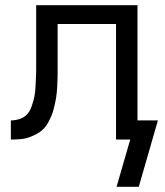

<svg xmlns="http://www.w3.org/2000/svg" viewBox="-20 -540 640 743"><path d="M431 183 484 0H429V-447H203V-278Q203 -266 203 -254.5Q203 -243 202.5 -231.5Q202 -220 201.5 -208Q201 -196 200 -184.5Q199 -173 197 -161Q195 -149 192.5 -138Q190 -127 187 -115.5Q184 -104 179.5 -93Q175 -82 169.5 -71.5Q164 -61 157 -51.5Q150 -42 141 -34.5Q132 -27 121.5 -21.5Q111 -16 100.5 -11.5Q90 -7 78.5 -4.5Q67 -2 53 -1Q39 0 32 0H22V-74Q32 -74 42.5 -76Q53 -78 62.5 -82Q72 -86 79.5 -92.5Q87 -99 92.5 -107.5Q98 -116 101.5 -126Q105 -136 108 -146Q111 -156 113 -166Q115 -176 116 -186Q117 -196 117.5 -206.5Q118 -217 118.5 -227Q119 -237 119.5 -249Q120 -261 120 -268V-520H512V-74H591L517 183Z"/></svg>

Font: R Plex Mono
Style: Regular
Weight: 400
Monospace: yes
Designer: Belleve Invis
Foundry: Belleve Invis
Version: Version 31.8.0